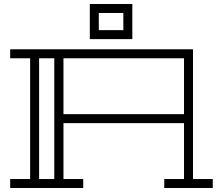

<svg xmlns="http://www.w3.org/2000/svg" viewBox="-20 -942 1103 962"><path d="M1046 -45V0H803V-45H902V-325H298V-45H397V0H31V-45H131V-650H31V-695H947V-45ZM252 -650H176V-45H252ZM902 -370V-650H298V-370ZM643 -746H430V-922H643ZM598 -877H475V-791H598Z"/></svg>

Font: Geostar
Style: Regular
Weight: 400
Designer: Joe Prince
Foundry: Joe Prince
Version: Version 1.002